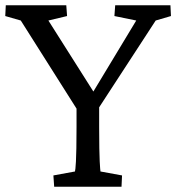

<svg xmlns="http://www.w3.org/2000/svg" viewBox="-21 -710 670 730"><path d="M571 -632 629 -649 627 -690H417L414 -649L497 -632L334 -362L163 -632L234 -649L231 -690H1L-1 -649L58 -632L270 -297V-227C270 -96 266 -66 264 -58L182 -43L185 0H441L443 -43L361 -58C360 -66 356 -96 356 -227V-302Z"/></svg>

Font: TPK Tissa Web Quiz
Style: Regular
Weight: 400
Designer: Jacques Le Bailly, Suppakit Chalermlarp | Katatrad Co.,Ltd.
Foundry: Jacques Le Bailly, Cadson Demak Co.,Ltd.
Version: Version 5.000;Glyphs 3.1.2 (3151)